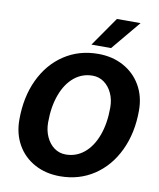

<svg xmlns="http://www.w3.org/2000/svg" viewBox="-99 -1000 898 1087"><g transform="rotate(10 350.0 -456.5)"><path d="M39 -266Q39 -396 86.5 -496.5Q134 -597 219.5 -653.5Q305 -710 415 -710Q497 -710 561 -675Q625 -640 661 -577.5Q697 -515 697 -434Q697 -305 649 -204Q601 -103 515.5 -46.5Q430 10 320 10Q238 10 174 -25Q110 -60 74.5 -122.5Q39 -185 39 -266ZM534 -422Q534 -468 517 -504.5Q500 -541 471 -562Q442 -583 405 -583Q345 -583 299 -545Q253 -507 227.5 -438Q202 -369 202 -279Q202 -233 219 -196Q236 -159 265 -138Q294 -117 331 -117Q391 -117 437 -155Q483 -193 508.5 -262Q534 -331 534 -422ZM484 -923H620L480 -755H367Z"/></g></svg>

Font: Sarabun ExtraBold
Style: Italic
Weight: 800
Italic angle: -10°
Designer: Suppakit Chalermlarp | Katatrad Co.,Ltd.
Foundry: Cadson Demak Co.,Ltd.
Version: Version 1.000; ttfautohint (v1.6)